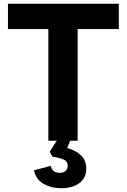

<svg xmlns="http://www.w3.org/2000/svg" viewBox="-20 -749 675 1022"><path d="M306.1 253Q254.1 253 212.9 230.1Q171.6 207.1 160.9 157.6L250.3 134Q253.3 151 266 161.1Q278.7 171.1 297.9 171.1Q317.9 171.1 329.2 160.5Q340.6 149.9 340.6 132.7Q340.6 110.4 320 100.7Q299.4 91 258.6 84.6L244.9 58.1L295.3 -20.1L359.6 -16.4L338.1 38.9Q384.4 52 411.8 78.6Q439.1 105.1 439.1 149Q439.1 198.1 402.5 225.6Q365.9 253 306.1 253ZM237.3 0V-608.7H393.1V0ZM22.3 -594.4V-729H612.4V-594.4Z"/></svg>

Font: Mona Sans ExtraLight
Style: Regular
Weight: 200
Designer: Deni Anggara
Foundry: GitHub
Version: Version 2.000